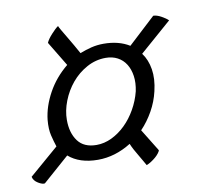

<svg xmlns="http://www.w3.org/2000/svg" viewBox="-89 -666 687 659"><g transform="rotate(-10 254.0 -336.0)"><path d="M77 -192Q71 -210 65.5 -232.5Q60 -255 63 -287Q68 -333 93.5 -379.5Q119 -426 162 -461L110 -547Q115 -559 129.5 -575Q144 -591 154 -598Q156 -593 163 -581Q170 -569 179 -554Q188 -539 197.5 -522.5Q207 -506 214 -493Q234 -501 254.5 -506Q275 -511 297 -511Q350 -511 387 -488L482 -576Q494 -576 509.5 -567.5Q525 -559 533 -551L422 -454Q440 -430 445.5 -396Q451 -362 441 -320Q433 -285 415 -253Q397 -221 373 -196L421 -118Q420 -114 415 -107.5Q410 -101 403 -95Q396 -89 387.5 -83.5Q379 -78 371 -75Q368 -80 362.5 -90Q357 -100 350 -111.5Q343 -123 336.5 -135Q330 -147 326 -157Q270 -122 210 -122Q146 -122 108 -155L16 -74Q8 -72 -7 -81Q-22 -90 -25 -104ZM214 -173Q241 -173 267 -185.5Q293 -198 315 -219.5Q337 -241 353.5 -270Q370 -299 378 -331Q384 -360 380.5 -384Q377 -408 366 -425.5Q355 -443 337 -452.5Q319 -462 296 -462Q261 -462 230 -445Q199 -428 176.5 -401Q154 -374 141 -340.5Q128 -307 128 -275Q128 -230 149 -201.5Q170 -173 214 -173Z"/></g></svg>

Font: Lusitana
Style: Italic
Weight: 400
Italic angle: -12°
Designer: Ana Paula Megda
Foundry: Ana Paula Megda
Version: Version 1.000; ttfautohint (v1.1) -l 8 -r 50 -G 200 -x 14 -D